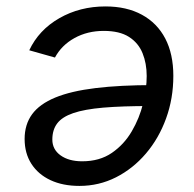

<svg xmlns="http://www.w3.org/2000/svg" viewBox="-20 -578 616 609"><path d="M314.5 -557.6Q381.8 -557.6 430.2 -531.2Q478.5 -504.9 504.2 -455.8Q529.8 -406.7 529.8 -337.4Q529.8 -265.6 506.8 -202.4Q483.9 -139.2 442.9 -91.1Q401.9 -43 347.9 -15.6Q293.9 11.7 231.9 11.7Q179.2 11.7 140.1 -6.6Q101.1 -24.9 79.6 -58.3Q58.1 -91.8 58.1 -137.2Q58.1 -183.1 81.8 -215.6Q105.5 -248 155.3 -268.6Q205.1 -289.1 283 -298.6Q360.8 -308.1 468.8 -308.1L457 -241.7Q367.7 -241.7 307.6 -236.6Q247.6 -231.4 212.2 -219.2Q176.8 -207 161.4 -186.5Q146 -166 146 -135.3Q146 -104 172.1 -85.2Q198.2 -66.4 240.7 -66.4Q295.9 -66.4 334.7 -93Q373.5 -119.6 397.9 -161.4Q422.4 -203.1 433.8 -249.8Q445.3 -296.4 445.3 -336.9Q445.3 -377 432.1 -409.4Q418.9 -441.9 389.2 -460.9Q359.4 -480 309.1 -480Q257.3 -480 216.3 -457.3Q175.3 -434.6 154.3 -395.5L72.8 -418.5Q103 -482.9 168.2 -520.3Q233.4 -557.6 314.5 -557.6Z"/></svg>

Font: Inter
Style: Italic
Weight: 400
Italic angle: -9.3988°
Designer: Rasmus Andersson
Foundry: rsms
Version: Version 4.001;git-66647c0bb